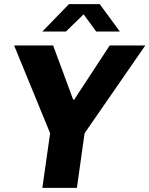

<svg xmlns="http://www.w3.org/2000/svg" viewBox="-20 -905 720 925"><path d="M184 0 221.5 -263 48 -686H236L332.5 -425H337.5L508.5 -686H680L387.5 -263L350.5 0ZM184 -753 312 -885H460.5L557.5 -753H443.5L369 -855H402.5L297.5 -753Z"/></svg>

Font: Chivo Medium
Style: Italic
Weight: 500
Italic angle: -8.05°
Designer: Hector Gatti
Foundry: Omnibus-Type
Version: Version 2.002